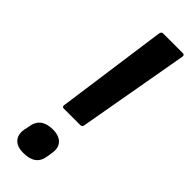

<svg xmlns="http://www.w3.org/2000/svg" viewBox="-228 -671 694 694"><g transform="rotate(45 119.5 -323.5)"><path d="M68 -209Q59 -209 61 -220L120 -644Q122 -655 130 -655H231Q241 -655 239 -644L164 -220Q163 -209 153 -209ZM78 8Q48 8 32.5 -7.5Q17 -23 21 -52L25 -72Q29 -101 46.5 -114.5Q64 -128 94 -128Q126 -128 141.5 -111.5Q157 -95 152 -66L149 -46Q145 -18 127.5 -5Q110 8 78 8Z"/></g></svg>

Font: Sofia Sans Condensed
Style: Bold Italic
Weight: 700
Italic angle: -9°
Version: Version 4.100